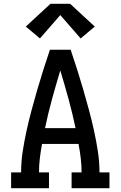

<svg xmlns="http://www.w3.org/2000/svg" viewBox="-20 -999 640 1019"><path d="M39 0V-84H92Q92 -140 100.5 -195.5Q109 -251 121 -305.5Q133 -360 147.5 -414Q162 -468 177.5 -521.5Q193 -575 210 -628.5Q227 -682 245 -735H355Q373 -682 390 -628.5Q407 -575 422.5 -521.5Q438 -468 452.5 -414Q467 -360 479 -305.5Q491 -251 499.5 -195.5Q508 -140 508 -84H561V0H360V-84H413Q413 -122 408.5 -159.5Q404 -197 397 -235H203Q196 -197 191.5 -159.5Q187 -122 187 -84H240V0ZM219 -319H381Q365 -396 344 -472.5Q323 -549 300 -625Q277 -549 256 -472.5Q235 -396 219 -319ZM192 -795 117 -858 248 -979H352L483 -858L408 -795L300 -919Z"/></svg>

Font: Iosevka Curly Slab MdEx
Style: Regular
Weight: 500
Width: 7
Monospace: yes
Designer: Belleve Invis
Foundry: Belleve Invis
Version: Version 11.1.0; ttfautohint (v1.8.3)